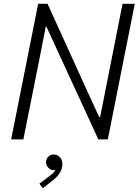

<svg xmlns="http://www.w3.org/2000/svg" viewBox="-20 -740 735 1019"><path d="M182.6 -719.7H232.4L455.6 -229L505.9 -119.6H511.7L547.9 -303.2L630.4 -719.7H695.3L552.2 0H502L226.6 -598.1H222.7L188 -420.4L104 0H39.1ZM189 234.9 240.2 196.3Q253.9 186 262 178.2Q270 170.4 274.4 161.6Q271 163.1 264.6 163.1Q249.5 163.1 236.8 150.4Q224.1 137.7 224.1 120.6Q224.1 104.5 235.6 92.3Q247.1 80.1 265.1 80.1Q284.2 80.1 297.6 93.8Q311 107.4 311 130.9Q311 157.2 296.4 179.2Q281.7 201.2 260.7 216.8L207.5 258.8Z"/></svg>

Font: Reddit Sans Chocolate Light
Style: Italic
Weight: 300
Italic angle: -11.25°
Designer: Stephen Hutchings
Version: Version 1.013